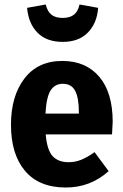

<svg xmlns="http://www.w3.org/2000/svg" viewBox="-20 -820 549 857"><path d="M480 -220H184Q190 -150 215 -123Q240 -96 286 -96Q316 -96 343 -107Q370 -118 402 -141L465 -56Q383 17 274 17Q154 17 91.5 -57.5Q29 -132 29 -263Q29 -391 89 -469.5Q149 -548 258 -548Q363 -548 423 -477.5Q483 -407 483 -276Q483 -268 480 -220ZM332 -320Q332 -383 315.5 -414.5Q299 -446 260 -446Q225 -446 206 -416.5Q187 -387 183 -313H332ZM101 -785 184 -800Q192 -768 210 -754Q228 -740 260 -740Q291 -740 309.5 -754Q328 -768 335 -800L418 -785Q413 -716 372 -674.5Q331 -633 260 -633Q188 -633 147.5 -674Q107 -715 101 -785Z"/></svg>

Font: Fira Sans Condensed
Style: Bold
Weight: 700
Width: 3
Designer: bBox Type GmbH & Carrois Corporate GbR & Edenspiekermann AG
Foundry: bBox Type GmbH & Carrois Corporate GbR & Edenspiekermann AG
Version: Version 4.301